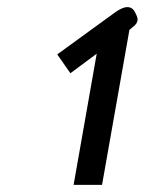

<svg xmlns="http://www.w3.org/2000/svg" viewBox="-20 -932 407 540"><path d="M252 -781 178 -726 141 -779 302 -896Q324 -912 338 -912Q353 -912 360 -897Q367 -884 367 -877Q367 -867 356 -858L344 -848L267 -412H187Z"/></svg>

Font: Niramit
Style: Italic
Weight: 400
Italic angle: -10°
Version: Version 1.000; ttfautohint (v1.6)